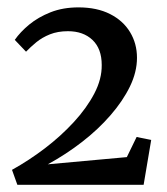

<svg xmlns="http://www.w3.org/2000/svg" viewBox="-20 -923 452 520"><path d="M12.5 -463Q58.5 -488.5 101.8 -521.5Q145 -554.5 180 -592.5Q215 -630.5 235.5 -669.8Q256 -709 255.5 -747Q255.5 -791 230.5 -814.8Q205.5 -838.5 164 -838.5Q136.5 -838.5 115.2 -830Q94 -821.5 78.2 -808.5Q62.5 -795.5 50.5 -783L20 -815Q35 -836.5 59.2 -856.5Q83.5 -876.5 117 -889.8Q150.5 -903 192.5 -903Q242.5 -903 278 -885Q313.5 -867 332.2 -836Q351 -805 351 -766.5Q351 -728 331.8 -688.5Q312.5 -649 279.2 -610.8Q246 -572.5 202.5 -538.8Q159 -505 109.5 -478L323.5 -497.5L350 -552L389.5 -544L369 -422.5H27Z"/></svg>

Font: Merriweather 48pt
Style: Regular
Weight: 400
Version: Version 2.100